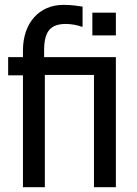

<svg xmlns="http://www.w3.org/2000/svg" viewBox="-20 -785 573 805"><path d="M465.8 -545.4H165V-573.7C165 -651.9 189.9 -684.6 256.8 -684.6C280.8 -684.6 307.6 -678.7 321.3 -673.3H326.2V-757.3C323.7 -757.8 314.5 -758.8 298.3 -761.2C282.2 -763.7 264.6 -764.6 245.6 -764.6C146 -764.6 76.2 -690.4 76.2 -573.2V-545.4H14.2V-469.2H76.2V0H168V-470.7H374V0H465.8ZM465.8 -731.9H367.2V-636.7H465.8Z"/></svg>

Font: SG Kara SemiBold
Style: Regular
Weight: 400
Designer: Damoon Khanjanzadeh
Version: Version 1.000